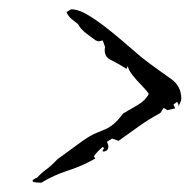

<svg xmlns="http://www.w3.org/2000/svg" viewBox="-20 -360 410 413"><path d="M69 33Q69 33 59.5 32.5Q50 32 50 29Q50 26 60 22Q69 12 79.5 4.5Q90 -3 103 -17L155 -55Q173 -68 185 -73Q197 -78 205.5 -81.5Q214 -85 223 -92Q232 -99 245 -116Q259 -124 276 -134Q293 -144 300 -158Q295 -166 284.5 -176.5Q274 -187 265 -198.5Q256 -210 255 -218L252 -212Q235 -223 218.5 -231Q202 -239 206 -259L201 -273L192 -271L186 -273Q176 -280 164.5 -289Q153 -298 148 -308Q140 -314 133.5 -319.5Q127 -325 123 -334L133 -340Q150 -340 173 -325.5Q196 -311 220.5 -291Q245 -271 266 -252.5Q287 -234 301 -224Q324 -207 347 -191Q370 -175 370 -148Q370 -144 368 -140Q366 -136 364 -131V-135L361 -141L353 -135L357 -127L340 -123L332 -128L325 -117Q301 -104 279 -88.5Q257 -73 235 -57L221 -62L210 -55Q213 -49 213 -45Q213 -34 201 -34V-37L204 -41L201 -44Q189 -34 182 -24L185 -19Q157 -3 126 7Q95 17 69 33Z"/></svg>

Font: Kolker Brush
Style: Regular
Weight: 400
Designer: Robert E. Leuschke
Foundry: Robert E. Leuschke
Version: Version 1.010; ttfautohint (v1.8.3)